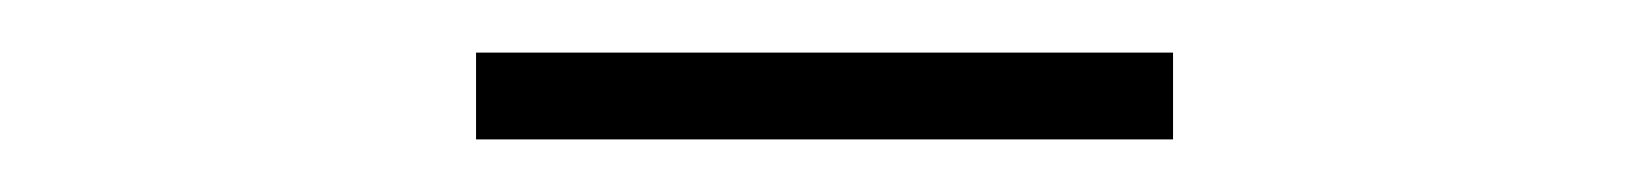

<svg xmlns="http://www.w3.org/2000/svg" viewBox="-20 -722 626 73"><path d="M161 -669H426V-702H161Z"/></svg>

Font: Source Han Sans JP ExtraLight
Style: Regular
Weight: 250
Designer: Ryoko NISHIZUKA 西塚涼子 (kana, bopomofo & ideographs); Paul D. Hunt (Latin, Greek & Cyrillic); Sandoll Communications 산돌커뮤니
Foundry: Adobe
Version: Version 2.001;hotconv 1.0.107;makeotfexe 2.5.65593